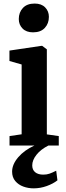

<svg xmlns="http://www.w3.org/2000/svg" viewBox="-20 -817 370 1078"><path d="M165 -635.5Q127.5 -635.5 106.5 -657Q85.5 -678.5 85.5 -710Q85.5 -747.5 108.5 -772.2Q131.5 -797 174 -797H175Q212.5 -797 233.5 -775.5Q254.5 -754 254.5 -722.5Q254.5 -685 231.5 -660.2Q208.5 -635.5 166 -635.5ZM252 0Q209 21.5 185 51.8Q161 82 161 111.5Q161 136.5 177.5 150Q194 163.5 223 163.5Q242.5 163.5 257.5 158.2Q272.5 153 295.5 141.5L302.5 195.5Q278.5 214.5 242.5 227.5Q206.5 240.5 169 240.5Q138.5 240.5 111 230.5Q83.5 220.5 65.8 199.5Q48 178.5 48 146.5Q48 106 82.2 66Q116.5 26 173.5 0H33.5V-53L101.5 -63V-455L33 -474.5V-533L211.5 -559.5H217L243 -540V-62.5L310 -53V0Z"/></svg>

Font: Merriweather Text
Style: Bold
Weight: 700
Designer: Eben Sorkin
Foundry: Eben Sorkin
Version: Version 2.100